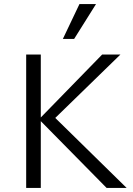

<svg xmlns="http://www.w3.org/2000/svg" viewBox="-20 -927 655 947"><path d="M505.9 0 172.3 -338.5 483.8 -658H573.9L231.4 -324.7L236.8 -360.8L604.7 0ZM109.1 0V-658H181.2V0ZM290.1 -735.1 371.9 -907H453.6L345.7 -735.1Z"/></svg>

Font: Ysabeau
Style: Bold
Weight: 700
Designer: Christian Thalmann (Catharsis Fonts)
Version: Version 2.000;gftools[0.9.27.dev2+g8671c4b]